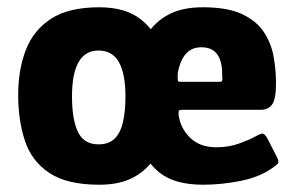

<svg xmlns="http://www.w3.org/2000/svg" viewBox="-20 -500 810 528"><path d="M253 8Q164 8 115.5 -24.5Q67 -57 48.5 -113Q30 -169 30 -239Q30 -308 51 -362.5Q72 -417 120.5 -448.5Q169 -480 253 -480Q325 -480 367 -447Q409 -414 427.5 -359.5Q446 -305 446 -239Q446 -191 437 -146.5Q428 -102 406.5 -67.5Q385 -33 347.5 -12.5Q310 8 253 8ZM251 -103Q279 -103 295 -118.5Q311 -134 318 -163.5Q325 -193 325 -235Q325 -297 307 -329Q289 -361 251 -361Q214 -361 196 -329Q178 -297 178 -235Q178 -171 194.5 -137Q211 -103 251 -103ZM346 -237Q346 -284 354.5 -327Q363 -370 384.5 -405Q406 -440 443.5 -460Q481 -480 538 -480Q605 -480 645 -461.5Q685 -443 705.5 -412Q726 -381 732.5 -344Q739 -307 739 -271Q739 -228 728.5 -213Q718 -198 697 -198H480Q473 -198 472 -195.5Q471 -193 471 -186Q475 -149 502 -122Q529 -95 575 -95Q610 -95 639.5 -106Q669 -117 679 -123Q693 -131 700.5 -132.5Q708 -134 717 -116L741 -69Q748 -56 744.5 -51Q741 -46 729 -38Q694 -13 641.5 -2.5Q589 8 539 8Q460 8 418.5 -25.5Q377 -59 361.5 -114.5Q346 -170 346 -237ZM591 -295Q591 -321 584.5 -337.5Q578 -354 565.5 -362Q553 -370 534 -370Q518 -370 506.5 -364Q495 -358 487.5 -347.5Q480 -337 475.5 -324.5Q471 -312 469 -300Q468 -284 469 -279.5Q470 -275 474 -275Q501 -275 528.5 -275Q556 -275 583 -275Q590 -275 591 -278.5Q592 -282 591 -295Z"/></svg>

Font: Glory ExtraBold
Style: Regular
Weight: 800
Designer: Robert Leuschke
Foundry: Robert Leuschke
Version: Version 1.011